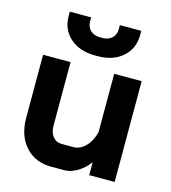

<svg xmlns="http://www.w3.org/2000/svg" viewBox="-110 -820 818 918"><g transform="rotate(15 299.0 -361.5)"><path d="M52 -186V-499H188V-184Q188 -151 204.5 -130.5Q221 -110 248 -110H306Q339 -110 366 -137.5Q393 -165 404 -210V-499H540V0H414V-64Q391 -32 357.5 -12Q324 8 293 8H227Q148 8 100 -45.5Q52 -99 52 -186ZM122 -711V-731H228V-711Q228 -683 246 -666.5Q264 -650 293 -650H305Q334 -650 352 -666.5Q370 -683 370 -711V-731H476V-711Q476 -643 429 -601.5Q382 -560 305 -560H293Q216 -560 169 -601.5Q122 -643 122 -711Z"/></g></svg>

Font: Bai Jamjuree
Style: Bold
Weight: 700
Designer: Katatrad Aksorn Co.,Ltd.
Foundry: Cadson Demak Co.,Ltd.
Version: Version 1.000; ttfautohint (v1.6)